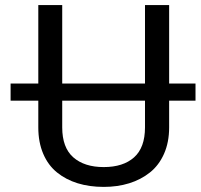

<svg xmlns="http://www.w3.org/2000/svg" viewBox="-20 -731 795 761"><path d="M650.4 -399.9H754.9V-332H650.4V-226.1Q650.4 -167 630.1 -121.3Q609.9 -75.7 574.2 -47.4Q538.6 -19 492.2 -4.6Q445.8 9.8 391.1 9.8Q334.5 9.8 287.8 -4.6Q241.2 -19 206.1 -47.4Q170.9 -75.7 151.4 -121.3Q131.8 -167 131.8 -226.1V-332H22V-399.9H131.8V-710.9H226.6V-399.9H554.7V-710.9H650.4ZM554.7 -332H226.6V-226.1Q226.6 -146 270.5 -107.4Q314.5 -68.8 391.1 -68.8Q468.3 -68.8 511.5 -107.4Q554.7 -146 554.7 -226.1Z"/></svg>

Font: Bert Sans Medium
Style: Regular
Weight: 500
Designer: Christian Robertson, Adam Twardoch, & Cristiano Sobral
Foundry: Google
Version: Version 12.135;January 10, 2020;FontCreator 12.0.0.2547 64-b